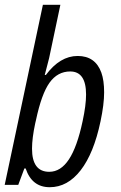

<svg xmlns="http://www.w3.org/2000/svg" viewBox="-34 -780 510 810"><path d="M159.7 -463.9Q219.2 -543.9 293.7 -543.9Q368.2 -543.9 393.6 -473.6Q405.3 -440.9 405.3 -390.4Q405.3 -339.8 390.1 -268.1Q361.8 -133.3 306.4 -61.8Q251 9.8 175.8 9.8Q100.6 9.8 74.2 -69.3H68.8Q57.1 -37.6 43 0H-14.2L147 -759.8H220.7L173.3 -535.2Q172.4 -530.3 165.8 -506.1Q159.2 -481.9 154.8 -463.9ZM329.1 -381.3Q329.1 -478.5 262.2 -478.5Q209 -478.5 175 -431.2Q141.1 -383.8 117.7 -272.9L114.7 -260.3Q101.1 -196.8 101.1 -152.8Q101.1 -55.2 173.8 -55.2Q222.2 -55.2 256.8 -107.7Q291.5 -160.2 314.5 -268.6Q329.1 -335.9 329.1 -381.3Z"/></svg>

Font: Open Sans Hebrew Condensed
Style: Italic
Weight: 400
Width: 3
Italic angle: -12°
Foundry: Ascender Corporation, Yanek Iontef
Version: Version 2.001;PS 002.001;hotconv 1.0.70;makeotf.lib2.5.58329